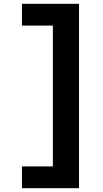

<svg xmlns="http://www.w3.org/2000/svg" viewBox="-20 -843 540 1006"><path d="M95 143V29H257V-709H95V-823H394V143Z"/></svg>

Font: Iosevka SS18 Heavy
Style: Regular
Weight: 900
Monospace: yes
Designer: Belleve Invis
Foundry: Belleve Invis
Version: Version 25.1.1; ttfautohint (v1.8.4)